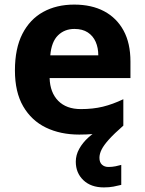

<svg xmlns="http://www.w3.org/2000/svg" viewBox="-20 -576 631 836"><path d="M413 111Q413 131 424 141Q435 151 452 151Q468 151 483 148Q498 145 508 142V229Q492 233 474 236.5Q456 240 432 240Q376 240 343 208.5Q310 177 310 128Q310 99 325 72Q340 45 365 22.5Q390 0 420 -17L517 -29Q477 6 454.5 31Q432 56 422.5 75Q413 94 413 111ZM303 -556Q379 -556 433.5 -527Q488 -498 518 -443Q548 -388 548 -308V-236H196Q198 -173 233.5 -137Q269 -101 332 -101Q385 -101 428 -111.5Q471 -122 517 -144V-29Q477 -9 432.5 0.5Q388 10 325 10Q243 10 180 -20.5Q117 -51 81 -113Q45 -175 45 -269Q45 -365 77.5 -428.5Q110 -492 168 -524Q226 -556 303 -556ZM304 -450Q261 -450 232.5 -422Q204 -394 199 -335H408Q408 -368 396.5 -394Q385 -420 362 -435Q339 -450 304 -450Z"/></svg>

Font: Noto Sans Myanmar
Style: Regular
Weight: 400
Designer: Monotype Design Team
Foundry: Monotype Imaging Inc.
Version: Version 2.107